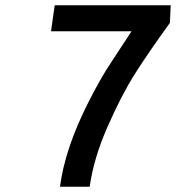

<svg xmlns="http://www.w3.org/2000/svg" viewBox="-20 -710 669 730"><path d="M321 0Q336 -108 389.5 -229.5Q443 -351 495 -432.5Q547 -514 626 -623L629 -690H188L174 -591H480L402 -472Q363 -414 315 -319Q227 -145 208 0Z"/></svg>

Font: Brisa Sans Medium
Style: Italic
Weight: 600
Italic angle: -8°
Designer: Dalton Maag Ltd
Foundry: Dalton Maag Ltd
Version: Version 1.101;July 10, 2019;FontCreator 11.5.0.2425 64-bit